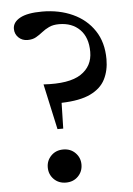

<svg xmlns="http://www.w3.org/2000/svg" viewBox="-51 -720 529 766"><g transform="rotate(-5 213.5 -337.0)"><path d="M146.5 -681Q214.5 -681 268.8 -656.2Q323 -631.5 354.5 -584.2Q386 -537 386 -469.5Q386 -424 368.2 -389Q350.5 -354 308.2 -333.8Q266 -313.5 192.5 -311.5L190 -208.5H167L127 -391Q229.5 -384.5 276.8 -415.5Q324 -446.5 324 -504.5Q324 -562 292.8 -593.5Q261.5 -625 209.5 -625Q185.5 -625 169.2 -617.2Q153 -609.5 140.2 -599.2Q127.5 -589 113.5 -581Q99.5 -573 79.5 -573Q57.5 -573 43 -587.2Q28.5 -601.5 28.5 -622Q28.5 -648.5 58 -664.8Q87.5 -681 146.5 -681ZM182.5 -125.5Q212 -125.5 231 -106.2Q250 -87 250 -59.5Q250 -31.5 231 -12.2Q212 7 182.5 7Q153 7 134 -12.2Q115 -31.5 115 -59.5Q115 -87 134 -106.2Q153 -125.5 182.5 -125.5Z"/></g></svg>

Font: Newsreader Text Medium
Style: Regular
Weight: 500
Designer: Hugues Gentile
Foundry: Production Type
Version: Version 1.002